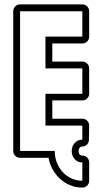

<svg xmlns="http://www.w3.org/2000/svg" viewBox="-20 -715 492 870"><path d="M71 0Q58 0 49 -9Q40 -18 40 -31V-664Q40 -677 49 -686Q58 -695 71 -695H353Q366 -695 375 -686Q384 -677 384 -664V-549Q384 -536 375 -527Q366 -518 353 -518H217V-436H353Q366 -436 375 -427Q384 -418 384 -405V-290Q384 -278 375 -269Q366 -260 353 -260H217V-177H353Q366 -177 375 -168Q384 -159 384 -146L383 -82Q383 -69 374 -60Q365 -51 352 -51Q345 -51 340.5 -45Q336 -39 336 -31Q336 -22 340.5 -16Q345 -10 353 -10Q366 -10 375 -1Q384 8 384 21V104Q384 117 375 126Q366 135 353 135Q324 135 298.5 124.5Q273 114 253 96Q233 78 219 53.5Q205 29 200 0ZM228 -31Q228 -3 237.5 21.5Q247 46 264 64.5Q281 83 304 93.5Q327 104 353 104V21H352Q332 21 318.5 6Q305 -9 305 -31Q305 -52 318.5 -67Q332 -82 352 -82H353V-146H186V-290H353V-405H186V-549H353V-664H71V-31Z"/></svg>

Font: Lichte PostBus
Style: Regular
Weight: 400
Designer: Peter Wiegel
Version: Version 1.001